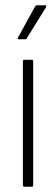

<svg xmlns="http://www.w3.org/2000/svg" viewBox="-20 -709 213 729"><path d="M72 0Q67 0 67 -6V-476Q67 -482 72 -482H101Q106 -482 106 -476V-6Q106 0 101 0ZM51 -560Q45 -560 48 -566L113 -684Q116 -689 120 -689H151Q155 -689 155.5 -687Q156 -685 155 -682L82 -564Q81 -560 75 -560Z"/></svg>

Font: Sofia Sans Condensed ExtraLight
Style: Regular
Weight: 250
Version: Version 4.100